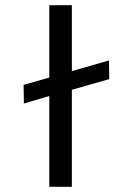

<svg xmlns="http://www.w3.org/2000/svg" viewBox="-20 -720 512 740"><path d="M170 0V-350L72 -321L71 -393L170 -421V-700H257V-446L400 -487L401 -415L257 -374V0Z"/></svg>

Font: Panamera Medium
Style: Regular
Weight: 500
Designer: Bastien Sozeau
Foundry: NBR — Bastien Sozeau
Version: Version 3.002; ttfautohint (v1.8.4.7-5d5b);gftools[0.9.33]